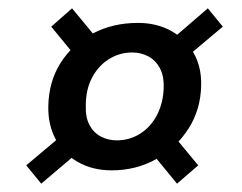

<svg xmlns="http://www.w3.org/2000/svg" viewBox="-20 -529 582 461"><path d="M248 -120Q202 -120 167 -140Q132 -160 113.5 -195Q95 -230 96 -274Q97 -333 125.5 -378Q154 -423 202.5 -448.5Q251 -474 311 -474Q356 -474 390.5 -455Q425 -436 444.5 -402.5Q464 -369 463 -324Q462 -266 432.5 -220Q403 -174 355 -147Q307 -120 248 -120ZM79 -88 43 -132 144 -217 185 -178ZM405 -88 337 -171 388 -214 456 -132ZM260 -192Q291 -192 316.5 -208Q342 -224 357 -253Q372 -282 373 -318Q374 -347 363.5 -366Q353 -385 335.5 -394Q318 -403 297 -403Q267 -403 241.5 -387Q216 -371 201 -342.5Q186 -314 186 -276Q185 -247 195 -228.5Q205 -210 222.5 -201Q240 -192 260 -192ZM172 -381 103 -465 153 -509 225 -422ZM409 -376 377 -421 479 -509 515 -465Z"/></svg>

Font: DM Sans 20pt Medium
Style: Italic
Weight: 500
Italic angle: -10°
Version: Version 4.004;gftools[0.9.30]